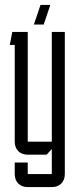

<svg xmlns="http://www.w3.org/2000/svg" viewBox="-20 -630 304 782"><path d="M145 -610H185L158 -530H118ZM93 0Q69 0 54.5 -14.5Q40 -29 40 -53V-447H20L30 -500H93V-53H191V-500H244V79Q244 103 229.5 117.5Q215 132 191 132H93Q69 132 54.5 117.5Q40 103 40 79V32H93V79H191V-23L170 0Z"/></svg>

Font: Karantina Light
Style: Regular
Weight: 300
Designer: Rony Koch
Foundry: Rony Koch
Version: Version 1.000; ttfautohint (v1.8.3)